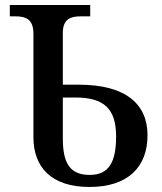

<svg xmlns="http://www.w3.org/2000/svg" viewBox="-20 -734 644 764"><path d="M336 10C490 10 567 -70 567 -196C567 -317 484 -397 294 -397H230V-603C230 -661 264 -669 303 -669H339V-714H19V-669H40C80 -669 113 -660 113 -600V-188C113 -70 183 10 336 10ZM337 -38C258 -38 230 -85 230 -183V-346H280C395 -346 442 -300 442 -191C442 -90 414 -38 337 -38Z"/></svg>

Font: Noto Serif Thai Medium
Style: Regular
Weight: 500
Designer: Monotype Design Team
Foundry: Monotype Imaging Inc.
Version: Version 1.901;PS 001.901;hotconv 1.0.88;makeotf.lib2.5.64775